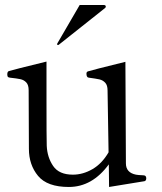

<svg xmlns="http://www.w3.org/2000/svg" viewBox="-20 -735 644 764"><path d="M562 -26Q562 -16 555 -14L414 9L413 -81Q347 9 254 9Q168 9 131.5 -35Q95 -79 95 -143L94 -376Q94 -397 84.5 -407Q75 -417 61 -420Q47 -423 19 -426Q12 -427 10.5 -430.5Q9 -434 9 -439Q9 -450 15 -452Q30 -457 165 -490V-341Q165 -179 166 -155Q168 -109 191.5 -74.5Q215 -40 270 -40Q310 -40 348 -62Q386 -84 412 -129L408 -375Q408 -396 398.5 -406Q389 -416 376 -419Q363 -422 333 -426Q324 -427 324 -442Q324 -449 330 -451Q345 -456 479 -489L481 -85Q481 -48 521 -40Q533 -38 542 -38Q555 -38 558.5 -35Q562 -32 562 -26ZM398 -703Q401 -706 401 -708Q401 -715 394 -715H297L208 -562L207 -559Q207 -558 208 -557Q209 -556 211 -556Q213 -556 214 -557Z"/></svg>

Font: Shippori Mincho
Style: Regular
Weight: 400
Designer: FONTDASU
Foundry: FONTDASU / Google Inc. / but / Adobe
Version: Version 3.110; ttfautohint (v1.8.3)